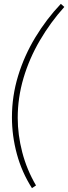

<svg xmlns="http://www.w3.org/2000/svg" viewBox="-20 -872 354 997"><path d="M314 -836Q242 -756 187 -662Q132 -568 102 -466.5Q72 -365 72 -260Q72 -172 95.5 -81.5Q119 9 167 91L146 105Q93 22 67.5 -72.5Q42 -167 42 -263Q42 -373 74 -478Q106 -583 163.5 -678Q221 -773 296 -852Z"/></svg>

Font: Bitter Thin ExtraLight
Style: Italic
Weight: 250
Italic angle: -9°
Version: Version 2.002